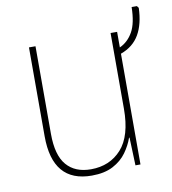

<svg xmlns="http://www.w3.org/2000/svg" viewBox="-73 -678 675 753"><g transform="rotate(-10 264.0 -302.0)"><path d="M528 -606Q526 -542 502 -500.5Q478 -459 428 -441V0H408L404 -111H402Q392 -82 372 -54Q352 -26 318 -8Q284 10 233 10Q77 10 77 -174V-528H103V-179Q103 -94 137 -54.5Q171 -15 234 -15Q309 -15 355.5 -66.5Q402 -118 402 -227V-528H428V-466Q461 -481 480.5 -515.5Q500 -550 501 -614H522Z"/></g></svg>

Font: Noto Sans SemiCondensed Thin
Style: Regular
Weight: 100
Width: 4
Designer: Monotype Design Team
Foundry: Monotype Imaging Inc.
Version: Version 2.013; ttfautohint (v1.8.4.7-5d5b)